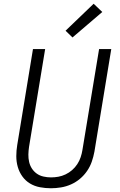

<svg xmlns="http://www.w3.org/2000/svg" viewBox="-20 -997 640 1025"><path d="M252 8Q222 8 193 2.5Q164 -3 140 -17.5Q116 -32 99.5 -55Q83 -78 75 -105.5Q67 -133 67 -163Q67 -193 72 -223L156 -735H221L135 -213Q132 -193 131.5 -172.5Q131 -152 135.5 -132.5Q140 -113 150.5 -97Q161 -81 176.5 -70Q192 -59 212 -54.5Q232 -50 252 -50Q272 -50 291.5 -53.5Q311 -57 330 -66Q349 -75 365 -89Q381 -103 392.5 -120.5Q404 -138 410.5 -157.5Q417 -177 420 -196L509 -735H574L484 -187Q479 -160 470 -134Q461 -108 445 -84.5Q429 -61 407 -42.5Q385 -24 359 -12.5Q333 -1 305.5 3.5Q278 8 252 8ZM367 -797 330 -833 480 -977 526 -933Z"/></svg>

Font: Iosevka Light Extended
Style: Italic
Weight: 300
Width: 7
Italic angle: -9°
Monospace: yes
Designer: Belleve Invis
Foundry: Belleve Invis
Version: Version 32.5.0; ttfautohint (v1.8.4)